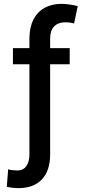

<svg xmlns="http://www.w3.org/2000/svg" viewBox="-20 -759 431 978"><path d="M335 -431.6H235.4V27.3Q235.4 110.4 193.4 154.8Q151.4 199.2 74.2 199.2Q44.9 199.2 14.6 192.4L21.5 103.5Q27.8 106 43.5 107.7Q59.1 109.4 68.4 109.4Q97.7 109.4 113.8 87.4Q129.9 65.4 129.9 27.3V-431.6H45.9V-513.7H129.9V-562.5Q129.9 -619.1 150.1 -658.9Q170.4 -698.7 207.3 -719Q244.1 -739.3 293 -739.3Q313 -739.3 336.2 -735.8Q359.4 -732.4 376 -727.5L357.4 -639.6Q335.9 -645.5 314.5 -645.5Q275.9 -645.5 255.6 -624.3Q235.4 -603 235.4 -562.5V-513.7H335Z"/></svg>

Font: Pretendard JP Medium
Style: Regular
Weight: 500
Designer: Base glyphs from Inter by Rasmus Andersson; Hangeul glyphs from Noto Sans CJK(Source Han Sans) by Jang Soo-young and Kan
Foundry: Kil Hyung-jin
Version: Version 1.309